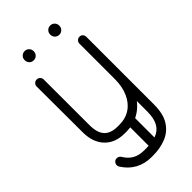

<svg xmlns="http://www.w3.org/2000/svg" viewBox="-258 -726 982 982"><g transform="rotate(-45 233.0 -234.5)"><path d="M62 104.2Q58 98 58 90.5Q58 80.4 65.1 72.7Q72.1 65 83.5 65Q90.6 65 96.2 68.4Q101.8 71.8 105 76.8Q123.5 107.6 149.2 121.9Q175 136.2 212.5 136.2H224.9Q267.5 136.2 298.6 125.1Q329.8 113.9 346.2 85.3Q362.8 56.8 362.8 5V-484.4Q362.8 -494.1 370.1 -501.7Q377.5 -509.2 388.2 -509.2Q399 -509.2 405.8 -501.7Q412.5 -494.1 412.5 -484.4V5Q412.5 74 386.9 113.7Q361.4 153.4 318.5 170.3Q275.6 187.2 224.9 187.2H212.5Q165 187.2 126.3 166.2Q87.6 145.1 62 104.2ZM362.8 -228.9Q362.8 -239.6 370.1 -247Q377.5 -254.4 388.2 -254.4Q399 -254.4 405.8 -247Q412.5 -239.6 412.5 -228.9Q412.5 -161.8 387.2 -108.9Q361.9 -56.1 317 -25.9Q272.1 4.4 213.5 4.4H202.1Q133.2 4.4 93.6 -37.4Q54 -79.2 54 -152.4L53 -484.4Q53 -494.1 60.4 -501.7Q67.8 -509.2 78.5 -509.2Q89.2 -509.2 96.6 -501.7Q104 -494.1 104 -484.4L104.4 -152.4Q104.4 -98 128.1 -72Q151.9 -46 202.1 -46H213.5Q259.2 -46 292.8 -68.4Q326.2 -90.8 344.5 -132.2Q362.8 -173.6 362.8 -228.9ZM294.8 150.2Q294.8 161 287.4 168.4Q280 175.8 269.2 175.8Q258.5 175.8 251.1 168.4Q243.8 161 243.8 150.2V-24.5Q243.8 -35.2 251.1 -42.6Q258.5 -50 269.2 -50Q280 -50 287.4 -42.6Q294.8 -35.2 294.8 -24.5ZM290 -623.5Q290 -636.6 299.4 -646.1Q308.9 -655.5 322.6 -655.5Q336.1 -655.5 345.6 -646.1Q355 -636.6 355 -623.5V-621.2Q355 -607.8 345.6 -598.3Q336.1 -588.9 322.6 -588.9Q308.9 -588.9 299.4 -598.3Q290 -607.8 290 -621.2ZM105 -623.5Q105 -636.6 114.4 -646.1Q123.9 -655.5 137.6 -655.5Q151.1 -655.5 160.6 -646.1Q170 -636.6 170 -623.5V-621.2Q170 -607.8 160.6 -598.3Q151.1 -588.9 137.6 -588.9Q123.9 -588.9 114.4 -598.3Q105 -607.8 105 -621.2Z"/></g></svg>

Font: Libertine-Super Thin
Style: Regular
Weight: 100
Designer: Bastien Sozeau
Foundry: NBR — Bastien Sozeau
Version: Version 2.003;gftools[0.9.33]